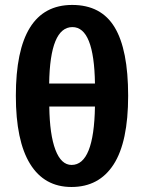

<svg xmlns="http://www.w3.org/2000/svg" viewBox="-20 -744 581 774"><path d="M496.6 -357.9Q496.6 -171.9 438 -81.1Q379.4 9.8 268.1 9.8Q158.7 9.8 101.3 -83.3Q43.9 -176.3 43.9 -357.9Q43.9 -724.1 271 -724.1Q387.7 -724.1 442.1 -634Q496.6 -543.9 496.6 -357.9ZM272 -634.8Q181.6 -634.8 178.2 -407.2H362.8Q359.4 -634.8 272 -634.8ZM268.6 -79.1Q358.9 -79.1 362.8 -314.5H178.7Q180.2 -201.2 203.4 -140.1Q226.6 -79.1 268.6 -79.1Z"/></svg>

Font: Arimo
Style: Bold
Weight: 700
Designer: Steve Matteson
Foundry: Monotype Imaging Inc.
Version: Version 1.33